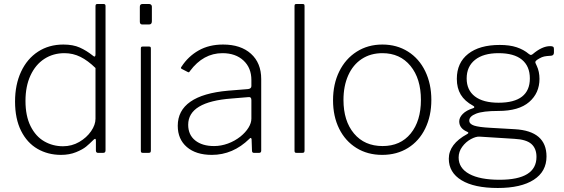

<svg xmlns="http://www.w3.org/2000/svg" viewBox="-20 -762 2810 957"><path d="M458 -12C458 -4 461.7 0 469 0H493C497.7 0 501 -1 503 -3C505 -5 506 -8.3 506 -13V-732C506 -738.7 503 -742 497 -742H465C461.7 -742 459.3 -741.2 458 -739.5C456.7 -737.8 456 -735 456 -731V-493C456 -484.3 454.3 -480 451 -480C449 -480 445.7 -482 441 -486C421 -502 399.8 -515 377.5 -525C355.2 -535 328 -540 296 -540C248 -540 205.8 -528.2 169.5 -504.5C133.2 -480.8 105 -447.5 85 -404.5C65 -361.5 55 -312 55 -256C55 -198.7 65 -150 85 -110C105 -70 132.3 -40 167 -20C201.7 0 240.7 10 284 10C312 10 337 5.5 359 -3.5C381 -12.5 397.7 -21.7 409 -31C420.3 -40.3 432.7 -51.7 446 -65C449.3 -68.3 452 -70 454 -70C456.7 -70 458 -67 458 -61ZM381 -478.5C405.7 -466.2 430.7 -447.7 456 -423V-170C456 -150 448.7 -129.3 434 -108C419.3 -86.7 399.7 -68.8 375 -54.5C350.3 -40.2 323.3 -33 294 -33C260 -33 228.8 -41.2 200.5 -57.5C172.2 -73.8 149.5 -99 132.5 -133C115.5 -167 107 -209 107 -259C107 -307.7 115.3 -350 132 -386C148.7 -422 171.7 -449.5 201 -468.5C230.3 -487.5 263.7 -497 301 -497C329.7 -497 356.3 -490.8 381 -478.5Z M737 -656V-729C737 -733 735.7 -736.2 733 -738.5C730.3 -740.8 727.3 -742 724 -742H690C681.3 -742 677 -737.3 677 -728V-654C677 -644.7 681 -640 689 -640H723C732.3 -640 737 -645.3 737 -656ZM732 -13V-519C732 -523.7 731.3 -526.7 730 -528C728.7 -529.3 726 -530 722 -530H692C688 -530 685.3 -529.3 684 -528C682.7 -526.7 682 -523.7 682 -519V-11C682 -6.3 682.8 -3.3 684.5 -2C686.2 -0.7 689.3 0 694 0H719C724.3 0 727.8 -0.8 729.5 -2.5C731.2 -4.2 732 -7.7 732 -13Z M1036 10C1106 10 1168.3 -16.7 1223 -70C1225.7 -73.3 1228 -74.8 1230 -74.5C1232 -74.2 1233.3 -72 1234 -68L1236 -11C1236 -3.7 1239.3 0 1246 0H1271C1278.3 0 1282 -3.7 1282 -11V-368C1282 -421.3 1265 -463.3 1231 -494C1197 -524.7 1150.7 -540 1092 -540C1045.3 -540 1004.7 -530.2 970 -510.5C935.3 -490.8 907 -464 885 -430C881 -425.3 881 -421.7 885 -419L916 -403C918.7 -401.7 920.7 -401.3 922 -402C923.3 -402.7 925 -404.7 927 -408C971 -467.3 1025 -497 1089 -497C1132.3 -497 1167.2 -484.8 1193.5 -460.5C1219.8 -436.2 1233 -403.7 1233 -363V-333C1233 -324.3 1227.3 -319.3 1216 -318L1117 -310C1033.7 -302.7 971 -284.3 929 -255C887 -225.7 866 -185.7 866 -135C866 -90.3 881.2 -55 911.5 -29C941.8 -3 983.3 10 1036 10ZM1219 -278C1228.3 -279.3 1233 -274.3 1233 -263V-171C1233 -156.3 1228.2 -141.2 1218.5 -125.5C1208.8 -109.8 1195.3 -95 1178 -81C1159.3 -66.3 1138.7 -54.8 1116 -46.5C1093.3 -38.2 1070.3 -34 1047 -34C1007.7 -34 976.3 -43.3 953 -62C929.7 -80.7 918 -106.7 918 -140C918 -216.7 990.3 -260.3 1135 -271Z M1498 -13V-731C1498 -735.7 1497.3 -738.7 1496 -740C1494.7 -741.3 1492 -742 1488 -742H1458C1454 -742 1451.3 -741.3 1450 -740C1448.7 -738.7 1448 -735.7 1448 -731V-11C1448 -6.3 1448.8 -3.3 1450.5 -2C1452.2 -0.7 1455.3 0 1460 0H1485C1490.3 0 1493.8 -0.8 1495.5 -2.5C1497.2 -4.2 1498 -7.7 1498 -13Z M1756.5 -24.5C1793.5 -1.5 1836.3 10 1885 10C1933.7 10 1976.5 -1.5 2013.5 -24.5C2050.5 -47.5 2079.2 -79.8 2099.5 -121.5C2119.8 -163.2 2130 -210.7 2130 -264C2130 -317.3 2119.8 -365 2099.5 -407C2079.2 -449 2050.5 -481.7 2013.5 -505C1976.5 -528.3 1934 -540 1886 -540C1838 -540 1795.3 -528.2 1758 -504.5C1720.7 -480.8 1691.7 -448 1671 -406C1650.3 -364 1640 -316 1640 -262C1640 -208.7 1650.2 -161.5 1670.5 -120.5C1690.8 -79.5 1719.5 -47.5 1756.5 -24.5ZM2027 -96.5C1993 -54.8 1946.3 -34 1887 -34C1827 -34 1779.5 -54.8 1744.5 -96.5C1709.5 -138.2 1692 -194 1692 -264C1692 -310 1699.8 -350.7 1715.5 -386C1731.2 -421.3 1753.7 -448.7 1783 -468C1812.3 -487.3 1846.7 -497 1886 -497C1944.7 -497 1991.3 -475.8 2026 -433.5C2060.7 -391.2 2078 -334.7 2078 -264C2078 -194 2061 -138.2 2027 -96.5Z M2737 -529C2734.3 -531 2729.3 -532 2722 -532C2695.3 -532 2666.3 -518.7 2635 -492C2631 -489.3 2628 -488 2626 -488C2624 -488 2620.7 -489.7 2616 -493C2598.7 -507.7 2578.3 -518.8 2555 -526.5C2531.7 -534.2 2503.7 -538 2471 -538C2403.7 -538 2351.2 -523.2 2313.5 -493.5C2275.8 -463.8 2257 -422.3 2257 -369C2257 -338.3 2263.5 -312.2 2276.5 -290.5C2289.5 -268.8 2310 -250.3 2338 -235C2342 -233 2344 -230.7 2344 -228C2344 -225.3 2342.3 -223.7 2339 -223C2315.7 -215.7 2298.2 -206 2286.5 -194C2274.8 -182 2269 -169.7 2269 -157C2269 -133.7 2282.3 -116.3 2309 -105C2316.3 -101.7 2316.3 -98 2309 -94C2247.7 -60.7 2217 -19.7 2217 29C2217 75 2238.2 110.8 2280.5 136.5C2322.8 162.2 2383 175 2461 175C2538.3 175 2598.2 161.3 2640.5 134C2682.8 106.7 2704 68 2704 18C2704 -66.7 2651.3 -112 2546 -118L2424 -125C2386 -127 2359 -130.7 2343 -136C2327 -141.3 2319 -149.7 2319 -161C2319 -175 2330.3 -186.5 2353 -195.5C2375.7 -204.5 2412.7 -209 2464 -209C2532 -209 2583.2 -223.8 2617.5 -253.5C2651.8 -283.2 2669 -321.7 2669 -369C2669 -381 2667.8 -392.5 2665.5 -403.5C2663.2 -414.5 2660 -424.2 2656 -432.5C2652 -440.8 2649.7 -446 2649 -448C2647.7 -452 2648.5 -455.7 2651.5 -459C2654.5 -462.3 2660.3 -466.3 2669 -471C2677 -475.7 2684.8 -478.8 2692.5 -480.5C2700.2 -482.2 2710.7 -483.3 2724 -484C2735.3 -484 2741 -489.3 2741 -500V-518C2741 -523.3 2739.7 -527 2737 -529ZM2582 -280.5C2556 -260.2 2517 -250 2465 -250C2413.7 -250 2374.3 -260.5 2347 -281.5C2319.7 -302.5 2306 -332.3 2306 -371C2306 -410.3 2319.8 -441.2 2347.5 -463.5C2375.2 -485.8 2414.3 -497 2465 -497C2516.3 -497 2555.2 -486.2 2581.5 -464.5C2607.8 -442.8 2621 -411.7 2621 -371C2621 -331 2608 -300.8 2582 -280.5ZM2370 -81 2544 -70C2583.3 -68 2611.5 -59.5 2628.5 -44.5C2645.5 -29.5 2654 -8 2654 20C2654 96 2592.7 134 2470 134C2404.7 134 2354.3 124.3 2319 105C2283.7 85.7 2266 58.3 2266 23C2266 3.7 2272 -14.2 2284 -30.5C2296 -46.8 2310.3 -59.5 2327 -68.5C2343.7 -77.5 2358 -81.7 2370 -81Z"/></svg>

Font: Libre Franklin ExtraLight
Style: Regular
Weight: 275
Designer: Pablo Impallari, Rodrigo Fuenzalida
Foundry: Impallari Type
Version: Version 1.002; ttfautohint (v1.5)